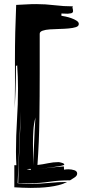

<svg xmlns="http://www.w3.org/2000/svg" viewBox="-20 -828 415 938"><path d="M280 -751Q287 -750 301 -747Q315 -744 329 -739Q343 -734 354 -727Q365 -720 365 -711Q365 -700 351 -695.5Q337 -691 315.5 -689Q294 -687 269.5 -686.5Q245 -686 223.5 -684.5Q202 -683 188 -678Q174 -673 174 -663V-470Q174 -358 172.5 -246.5Q171 -135 163 -22Q189 -25 214.5 -30.5Q240 -36 266 -36Q271 -36 282.5 -32.5Q294 -29 294 -24Q294 -21 279 -18Q264 -15 243 -12Q222 -9 199 -6Q179 -4 165 -3Q196 -5 227 -9Q260 -13 292 -15L293 1Q303 -1 314 -1Q329 -1 343 3.5Q357 8 357 20Q357 31 343.5 39.5Q330 48 322 53H316Q268 53 221.5 60Q175 67 127 67H121L69 66Q71 -24 75 -113Q80 -198 80 -284Q78 -197 74 -113Q71 -24 66 67L100 69Q117 70 134 70Q178 70 221 65.5Q264 61 308 61Q289 71 266.5 76.5Q244 82 220.5 85Q197 88 173.5 89Q150 90 129 90Q109 90 89.5 89Q70 88 50 87V-21H60Q59 -38 58.5 -54Q58 -70 58 -87Q58 -165 63 -241.5Q68 -318 68 -396Q68 -425 67 -452.5Q66 -480 64 -509L60 -506L58 -508Q58 -448 56 -389Q54 -344 52 -298Q54 -418 53 -537Q53 -669 59 -804Q84 -805 108 -806.5Q132 -808 157 -808Q202 -808 246.5 -802.5Q291 -797 336 -797L334 -791Q335 -787 336 -782.5Q337 -778 337 -774Q337 -765 326.5 -763Q316 -761 311 -761L280 -762ZM142 -20Q145 -79 147 -137Q149 -195 153 -254Q145 -222 143 -190.5Q141 -159 141 -128Q141 -108 141.5 -87Q142 -66 142 -46ZM110 -2 131 3 129 -3ZM52 -272Q52 -285 52 -298Q52 -285 52 -272Z"/></svg>

Font: Finger Paint
Style: Regular
Weight: 400
Designer: Ralph du Carrois
Foundry: Ralph du Carrois
Version: Version 1.001